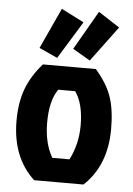

<svg xmlns="http://www.w3.org/2000/svg" viewBox="-54 -804 584 845"><g transform="rotate(5 238.0 -381.5)"><path d="M129 0H347Q447 -93 447 -254Q447 -338 428 -394.5Q409 -451 357 -511H123Q74 -455 51.5 -395Q29 -335 29 -254Q29 -93 129 0ZM276 -105H200Q164 -168 164 -258Q164 -355 200 -406H275Q312 -353 312 -258Q312 -175 276 -105ZM250 -591 349 -763 443 -702 327 -546ZM102 -582 185 -762 285 -711 183 -545Z"/></g></svg>

Font: Jockey One
Style: Regular
Weight: 400
Designer: TypeTogether
Foundry: TypeTogether
Version: Version 1.002